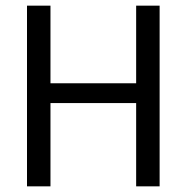

<svg xmlns="http://www.w3.org/2000/svg" viewBox="-20 -659 660 679"><path d="M158.5 -639V0H75.5V-639ZM544.5 -639V0H461.5V-639ZM123 -294.5V-364.5H494.5V-294.5Z"/></svg>

Font: Anek Kannada Medium
Style: Regular
Weight: 400
Version: Version 1.003